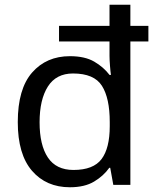

<svg xmlns="http://www.w3.org/2000/svg" viewBox="-20 -780 657 810"><path d="M275 10Q175 10 115 -59.5Q55 -129 55 -265Q55 -405 115.5 -474Q176 -543 275 -543Q338 -543 377.5 -520Q417 -497 442 -464H448Q446 -477 444 -502.5Q442 -528 442 -544V-605H229V-671H442V-760H530V-671H606V-605H530V0H458L445 -72H441Q417 -38 377 -14Q337 10 275 10ZM290 -63Q374 -63 408.5 -109Q443 -155 443 -248V-265Q443 -366 410 -418Q377 -470 288 -470Q217 -470 182 -415Q147 -360 147 -264Q147 -168 182 -115.5Q217 -63 290 -63Z"/></svg>

Font: Noto Sans Myanmar UI
Style: Regular
Weight: 400
Designer: Monotype Design Team
Foundry: Monotype Imaging Inc.
Version: Version 2.103; ttfautohint (v1.8.4.7-5d5b)